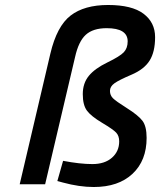

<svg xmlns="http://www.w3.org/2000/svg" viewBox="-20 -739 642 770"><path d="M568 -186Q568 -95 511.5 -42Q455 11 356 11Q298 11 232 -7L210 -13L233 -94Q301 -81 350.5 -81Q400 -81 429 -106.5Q458 -132 458 -172Q458 -194 446 -207Q434 -220 389.5 -246.5Q345 -273 328.5 -295.5Q312 -318 312 -361.5Q312 -405 336 -434.5Q360 -464 410.5 -488.5Q461 -513 476.5 -529.5Q492 -546 492 -573Q492 -626 408 -626Q353 -626 324 -599.5Q295 -573 281 -510L161 0H59L182 -524Q208 -634 263 -676.5Q318 -719 413.5 -719Q509 -719 555.5 -684Q602 -649 602 -590Q602 -531 580 -496Q558 -461 507.5 -439.5Q457 -418 439 -405Q421 -392 421 -374.5Q421 -357 433 -345Q445 -333 489.5 -305Q534 -277 551 -255Q568 -233 568 -186Z"/></svg>

Font: Titillium Web SemiBold
Style: Italic
Weight: 600
Italic angle: -13°
Version: Version 1.002;PS 57.000;hotconv 1.0.70;makeotf.lib2.5.55311